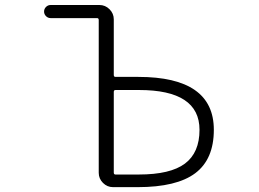

<svg xmlns="http://www.w3.org/2000/svg" viewBox="-20 -774 1040 772"><path d="M444.3 -412.1Q437.5 -412.1 437.5 -404.3V-80.1Q437.5 -72.3 444.3 -72.3H538.1Q665 -72.3 723.6 -116.2Q782.2 -160.2 782.2 -252Q782.2 -412.1 539.1 -412.1ZM377 -693.4Q377 -701.2 370.1 -701.2H183.6Q172.9 -701.2 165 -709Q157.2 -716.8 157.2 -727.5Q157.2 -738.3 165 -746.1Q172.9 -753.9 183.6 -753.9H379.9Q403.3 -753.9 420.4 -736.8Q437.5 -719.7 437.5 -696.3V-472.7Q437.5 -464.8 444.3 -464.8H536.1Q839.8 -464.8 839.8 -252Q839.8 -133.8 765.1 -77.6Q690.4 -21.5 533.2 -21.5H434.6Q411.1 -21.5 394 -38.6Q377 -55.7 377 -79.1Z"/></svg>

Font: Rounded-X Mgen+ 1mn light
Style: Regular
Weight: 200
Designer: [Source Han Sans]
Ryoko NISHIZUKA  (kana & ideographs); Paul D. Hunt (Latin, Greek & Cyrillic); Wenlong ZHANG  (bopomofo
Version: Version 1.059.20150602